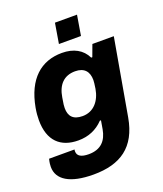

<svg xmlns="http://www.w3.org/2000/svg" viewBox="-163 -826 959 1129"><g transform="rotate(-20 316.0 -261.5)"><path d="M296 -594H434L455 -720H317ZM226 197C394 197 500 127 531 -49L615 -527H481L454 -454H447C420 -510 366 -539 294 -539C163 -539 70 -459 39 -289C34 -261 32 -236 32 -213C32 -84 100 -22 211 -22C273 -22 326 -44 368 -88H375C372 -73 369 -54 366 -35C354 32 317 75 240 75C194 75 169 61 169 32C169 28 169 24 170 20H11C5 42 4 60 4 69C4 149 79 197 226 197ZM283 -148C223 -148 199 -178 199 -228C199 -240 200 -253 207 -292C219 -367 259 -411 330 -411C388 -411 414 -378 414 -326C414 -314 412 -301 408 -273C396 -201 352 -148 283 -148Z"/></g></svg>

Font: Archivo ExtraBold
Style: Italic
Weight: 800
Italic angle: -10°
Designer: Hector Gatti
Foundry: Omnibus-Type
Version: Version 2.001